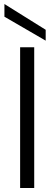

<svg xmlns="http://www.w3.org/2000/svg" viewBox="-20 -934 269 954"><path d="M150 -699V0H80V-699ZM207 -786V-732L2 -851V-914Z"/></svg>

Font: Poppins-Tabular Light
Style: Regular
Weight: 300
Designer: Ninad Kale (Devanagari), Jonny Pinhorn (Latin)
Foundry: Indian Type Foundry
Version: Version 4.004